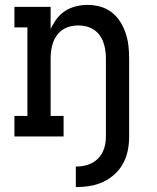

<svg xmlns="http://www.w3.org/2000/svg" viewBox="-20 -558 640 785"><path d="M290 207V123Q307 123 323 120Q339 117 354 109.5Q369 102 380.5 90.5Q392 79 399.5 64Q407 49 410 32.5Q413 16 413 0V-320Q413 -337 410.5 -353.5Q408 -370 402.5 -385.5Q397 -401 387 -414.5Q377 -428 363 -437Q349 -446 333 -450Q317 -454 300 -454Q283 -454 267 -450Q251 -446 237 -437Q223 -428 213 -414.5Q203 -401 197.5 -385.5Q192 -370 189.5 -353.5Q187 -337 187 -320V-84H240V0H39V-84H92V-446H39V-530H187V-439Q197 -461 211.5 -480.5Q226 -500 246 -513Q266 -526 290 -532Q314 -538 338 -538Q364 -538 389.5 -531Q415 -524 436 -508Q457 -492 471 -470Q485 -448 493.5 -423Q502 -398 505 -372Q508 -346 508 -320V0Q508 29 502.5 57Q497 85 483.5 110Q470 135 448.5 154.5Q427 174 401 186Q375 198 347 202.5Q319 207 290 207Z"/></svg>

Font: Iosevka Curly Slab MdEx
Style: Regular
Weight: 500
Width: 7
Monospace: yes
Designer: Belleve Invis
Foundry: Belleve Invis
Version: Version 11.1.0; ttfautohint (v1.8.3)